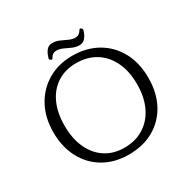

<svg xmlns="http://www.w3.org/2000/svg" viewBox="-191 -1074 1266 1270"><g transform="rotate(-30 441.5 -439.5)"><path d="M440 7Q333 7 251.5 -40Q170 -87 124.5 -172.5Q79 -258 79 -370Q79 -482 125 -566.5Q171 -651 252 -699Q333 -747 440 -747Q548 -747 630.5 -699.5Q713 -652 758.5 -567Q804 -482 804 -370Q804 -256 758.5 -171Q713 -86 631 -39.5Q549 7 440 7ZM437 -47Q522 -47 585.5 -87Q649 -127 683.5 -199.5Q718 -272 718 -370Q718 -469 683.5 -541Q649 -613 586 -652.5Q523 -692 437 -692Q354 -692 292.5 -652.5Q231 -613 198 -541Q165 -469 165 -370Q165 -272 198.5 -199.5Q232 -127 293 -87Q354 -47 437 -47ZM301 -797Q293 -803 296 -810Q302 -832 311 -849Q320 -866 333.5 -876Q347 -886 367 -886Q395 -886 421 -874.5Q447 -863 471 -851.5Q495 -840 519 -840Q536 -840 547.5 -848.5Q559 -857 568 -872Q572 -880 579 -875L585 -871Q591 -866 590 -858Q584 -837 574.5 -820Q565 -803 551.5 -793Q538 -783 518 -783Q490 -783 464.5 -794.5Q439 -806 414.5 -817.5Q390 -829 366 -829Q350 -829 338 -821Q326 -813 318 -797Q313 -789 308 -793Z"/></g></svg>

Font: Hahmlet Light
Style: Regular
Weight: 300
Designer: Minjoo Ham & Mark Frömberg
Foundry: hypertype
Version: Version 1.002